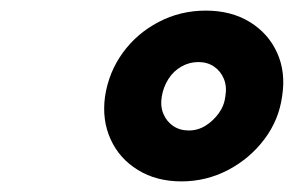

<svg xmlns="http://www.w3.org/2000/svg" viewBox="-20 -735 572 362"><path d="M322 -393Q275 -393 240 -414.5Q205 -436 188.5 -472.5Q172 -509 178 -553Q185 -599 211.5 -635.5Q238 -672 279 -693.5Q320 -715 368 -715Q416 -715 451 -693.5Q486 -672 502.5 -635.5Q519 -599 512 -554Q506 -509 478.5 -472.5Q451 -436 410 -414.5Q369 -393 322 -393ZM336 -489Q353 -489 367.5 -498Q382 -507 392.5 -521.5Q403 -536 405 -554Q408 -572 402 -586.5Q396 -601 383.5 -609.5Q371 -618 354 -618Q337 -618 322 -609.5Q307 -601 297.5 -586Q288 -571 285 -553Q282 -535 288 -520.5Q294 -506 306.5 -497.5Q319 -489 336 -489Z"/></svg>

Font: Lexend
Style: Bold Italic
Weight: 700
Italic angle: -8.13011°
Designer: Bonnie Shaver-Troup, Thomas Jockin
Foundry: Lexend
Version: Version 1.007